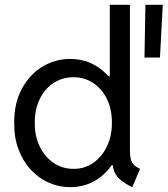

<svg xmlns="http://www.w3.org/2000/svg" viewBox="-20 -772 698 800"><path d="M531.2 7.8Q501.5 -6.3 483.4 -21.5Q465.3 -36.6 457.3 -54.7Q449.2 -72.8 449.2 -95.7L472.7 -84H424.8L451.2 -141.6V-402.3L426.8 -454.1H437.5V-752H521.5V-143.6Q521.5 -111.3 529.8 -95.7Q538.1 -80.1 563.5 -68.4ZM272.5 7.8Q225.1 7.8 182.9 -11Q140.6 -29.8 108.2 -64.9Q75.7 -100.1 57.1 -149.4Q38.6 -198.7 39.1 -259.8Q38.6 -341.8 70.8 -401.6Q103 -461.4 156.2 -493.9Q209.5 -526.4 272.5 -526.4Q337.4 -526.4 387.9 -492.7Q438.5 -459 467.5 -398.9Q496.6 -338.9 497.1 -259.8Q496.6 -182.1 467.5 -121.6Q438.5 -61 387.9 -26.6Q337.4 7.8 272.5 7.8ZM287.1 -68.4Q333 -68.4 368.9 -93.5Q404.8 -118.7 425.5 -161.9Q446.3 -205.1 446.3 -259.8Q446.3 -318.8 424.6 -361.6Q402.8 -404.3 366.7 -427.2Q330.6 -450.2 287.1 -450.2Q239.7 -450.2 202.9 -426Q166 -401.9 145.3 -358.9Q124.5 -315.9 125 -259.8Q124.5 -205.1 145.3 -161.9Q166 -118.7 202.9 -93.5Q239.7 -68.4 287.1 -68.4ZM582 -532.2 585.9 -752H658.2L646.5 -532.2Z"/></svg>

Font: Reddit Sans
Style: Regular
Weight: 400
Designer: Stephen Hutchings
Foundry: Reddit
Version: Version 1.014